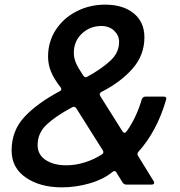

<svg xmlns="http://www.w3.org/2000/svg" viewBox="-20 -795 777 827"><path d="M30 -147Q30 -231 84 -290Q138 -349 237 -402Q244 -405 244 -411Q244 -416 240 -420Q212 -456 199.5 -487Q187 -518 187 -551Q187 -615 220 -666Q253 -717 309.5 -746Q366 -775 433 -775Q510 -775 556 -737.5Q602 -700 602 -634Q602 -558 551.5 -500Q501 -442 417 -399Q405 -393 412 -381L507 -230Q512 -223 516 -223Q521 -223 526 -230Q567 -287 591 -368Q596 -379 607 -379H685Q692 -379 695 -375Q698 -371 695 -364Q656 -230 576 -141Q572 -137 572 -131Q572 -128 575 -123L641 -16Q644 -12 644 -8Q644 0 633 0H524Q514 0 508 -9L482 -51Q479 -58 472 -58Q468 -58 464 -54Q425 -22 365.5 -5Q306 12 247 12Q153 12 91.5 -30Q30 -72 30 -147ZM493 -614Q493 -642 472 -662.5Q451 -683 416 -683Q368 -683 333 -650.5Q298 -618 298 -567Q298 -544 308 -522Q318 -500 339 -469Q347 -458 357 -465Q420 -500 456.5 -534.5Q493 -569 493 -614ZM419 -130Q429 -136 423 -147L309 -328Q301 -339 291 -333Q220 -295 181 -258.5Q142 -222 142 -170Q142 -129 176.5 -106Q211 -83 266 -83Q305 -83 345 -95.5Q385 -108 419 -130Z"/></svg>

Font: Open Sauce Two Medium Italic
Style: Regular
Weight: 500
Italic angle: -10°
Designer: Alfredo Marco Pradil
Foundry: Creative Sauce Fz LLC
Version: Version 1.477